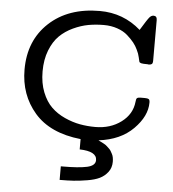

<svg xmlns="http://www.w3.org/2000/svg" viewBox="-61 -761 954 1060"><g transform="rotate(5 415.5 -231.0)"><path d="M63 -347.2Q63 -508.3 168.9 -606.7Q274.9 -705.1 449.2 -705.1Q580.1 -705.1 676.8 -620.1Q713.9 -681.2 724.4 -693.1Q734.9 -705.1 747.1 -705.1Q766.1 -705.1 766.1 -682.1V-458Q766.1 -442.9 760.5 -438.5Q754.9 -434.1 743.2 -434.1Q742.2 -434.1 740.5 -434.6Q738.8 -435.1 737.8 -435.1Q710 -435.1 701.4 -437.5Q692.9 -439.9 690.9 -445.1Q689 -450.2 685.1 -469.5Q681.2 -488.8 669.9 -511.2Q661.1 -530.3 647 -548.1Q632.8 -565.9 610.4 -585.9Q587.9 -606 553.5 -617.9Q519 -629.9 478 -629.9Q434.1 -629.9 393.1 -622.6Q352.1 -615.2 309.1 -595.2Q266.1 -575.2 234.6 -544.2Q203.1 -513.2 183.1 -462.2Q163.1 -411.1 163.1 -345.9Q163.1 -280.8 183.1 -230.5Q203.1 -180.2 234.6 -149.7Q266.1 -119.1 309.1 -99.6Q352.1 -80.1 393.6 -72.5Q435.1 -64.9 479 -64.9Q563 -64.9 622.6 -109.4Q682.1 -153.8 689 -223.1Q689.9 -239.3 695.6 -243.7Q701.2 -248 715.8 -248H738.8Q753.9 -248 760 -244.1Q766.1 -240.2 766.1 -225.1Q766.1 -149.9 695.6 -78.9Q625 -7.8 503.9 6.8L512.2 11.2Q521 15.1 524.4 17.1Q527.8 19 536.9 23.9Q545.9 28.8 550.5 33.4Q555.2 38.1 563 44.9Q570.8 51.8 575 58.8Q579.1 65.9 584 75Q588.9 84 590.8 95Q592.8 106 592.8 118.2Q592.8 151.4 574.5 175.3Q556.2 199.2 529.5 212.2Q502.9 225.1 461.4 231.9Q419.9 238.8 386.5 241Q353 243.2 309.1 243.2V168H318.8Q407.7 168 453.9 158Q500 147.9 500 117.2Q500 68.4 404.8 65.9V8.8Q233.9 -9.3 148.4 -108.2Q63 -207 63 -347.2Z"/></g></svg>

Font: CMU Concrete
Style: Bold
Weight: 700
Version: Version 0.7.0